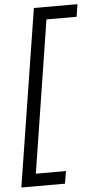

<svg xmlns="http://www.w3.org/2000/svg" viewBox="-61 -766 497 983"><g transform="rotate(-5 188.0 -275.0)"><path d="M8 180 152 -730H376L366 -666H211L88 116H243L232 180Z"/></g></svg>

Font: MuseoModerno Light
Style: Italic
Weight: 300
Italic angle: -9°
Designer: Pablo Cosgaya, Héctor Gatti, Marcela Romero, and the Authors of The MuseoModerno Project.
Foundry: Omnibus-Type Team
Version: Version 1.003